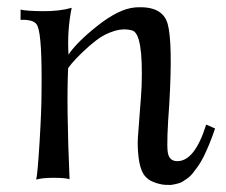

<svg xmlns="http://www.w3.org/2000/svg" viewBox="-20 -505 638 541"><path d="M586 -143Q578 -119 569.5 -98.5Q561 -78 553.5 -63Q546 -48 537.5 -36Q529 -24 522.5 -16Q516 -8 507.5 -2Q499 4 494 7Q489 10 481.5 12Q474 14 471 14.5Q468 15 462 16H456Q438 17 416.5 9.5Q395 2 384 -15Q374 -32 370.5 -61.5Q367 -91 368.5 -116.5Q370 -142 374 -190Q378 -238 379 -262Q384 -409 353 -419Q329 -426 301.5 -417.5Q274 -409 252 -392Q230 -375 211.5 -357Q193 -339 182 -326L172 -313Q167 -211 176 0Q164 -4 131.5 -4Q99 -4 82 1Q86 -15 91.5 -104.5Q97 -194 97 -246Q99 -400 86 -431Q79 -451 38 -449V-478Q53 -474 100 -473.5Q147 -473 182 -483Q169 -420 173 -351Q196 -386 255.5 -433Q315 -480 360 -484Q438 -490 452.5 -437.5Q467 -385 457 -212Q449 -105 452.5 -77.5Q456 -50 481 -51Q529 -52 561 -154Z"/></svg>

Font: GFS Artemisia
Style: Regular
Weight: 400
Designer: Takis Katsoulidis and George D. Matthiopoulos
Foundry: Takis Katsoulidis and George D. Matthiopoulos
Version: Version 1.0